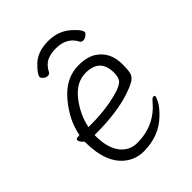

<svg xmlns="http://www.w3.org/2000/svg" viewBox="-193 -766 885 885"><g transform="rotate(-45 250.0 -323.0)"><path d="M225 13Q180 13 143 -12Q64 -66 64 -210V-212Q45 -228 45 -241Q45 -249 59 -249H60L69 -251Q83 -331 146 -406Q209 -481 293 -481Q349 -481 382 -459Q440 -421 440 -340Q440 -307 436 -288.5Q432 -270 414.5 -258Q397 -246 356 -232Q266 -201 123 -201H118V-196Q118 -118 149.5 -77Q181 -36 232 -36Q345 -36 416 -121Q427 -135 435 -135Q443 -135 443 -130Q443 -121 430.5 -99Q418 -77 391 -51Q326 13 225 13ZM124 -247H145Q246 -247 331 -273Q364 -284 374.5 -298Q385 -312 385 -341Q385 -433 292 -433Q230 -433 184 -374.5Q138 -316 124 -247ZM174 -554Q169 -546 158 -546Q147 -546 137.5 -554.5Q128 -563 128 -568Q128 -586 166.5 -622.5Q205 -659 273 -659Q341 -659 386 -617Q422 -585 422 -568Q422 -563 411.5 -554.5Q401 -546 390 -546Q379 -546 374 -554Q346 -610 274 -610Q240 -610 215.5 -598.5Q191 -587 174 -554Z"/></g></svg>

Font: LXGW WenKai Mono TC Light
Style: Regular
Weight: 300
Designer: LXGW / Fontworks Inc.
Foundry: LXGW / Fontworks Inc.
Version: Version 1.330